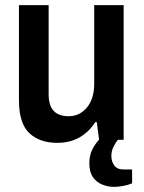

<svg xmlns="http://www.w3.org/2000/svg" viewBox="-20 -546 562 750"><path d="M203 12Q135 12 94.5 -26Q54 -64 54 -155V-526H170V-179Q170 -133 190 -112.5Q210 -92 248 -92Q291 -92 319.5 -126Q348 -160 348 -220V-526H463V0H441Q431 11 423 28Q415 45 415 63Q415 85 426.5 100.5Q438 116 463 116H496V170Q480 177 460.5 180.5Q441 184 425 184Q402 184 379.5 175Q357 166 343 146Q329 126 329 92Q329 61 340 39Q351 17 367 -1L358 -69H352Q328 -31 291 -9.5Q254 12 203 12Z"/></svg>

Font: Archivo SemiCondensed SemiBold
Style: Regular
Weight: 600
Width: 4
Designer: Hector Gatti
Foundry: Omnibus-Type
Version: Version 2.001; ttfautohint (v1.8.3)